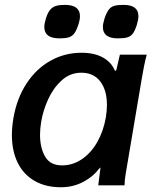

<svg xmlns="http://www.w3.org/2000/svg" viewBox="-20 -780 640 808"><path d="M30 -212.5Q30 -243 36.5 -283.5Q51 -366.5 91.8 -428.8Q132.5 -491 192.5 -524.5Q252.5 -558 323 -558Q377.5 -558 413.5 -537.8Q449.5 -517.5 464 -481.5L469.5 -485L484.5 -550H597.5Q591.5 -528 586.2 -501.5Q581 -475 577 -451.5L512 -66.5L509.5 -52Q504.5 -24 504 0H393.5Q398.5 -43 401.5 -63L403 -75.5L394 -67Q372.5 -37 330.2 -14.5Q288 8 236 8Q172 8 125.5 -18.8Q79 -45.5 54.5 -95.2Q30 -145 30 -212.5ZM425.5 -286.5Q430 -314.5 430 -338.5Q430 -400.5 402 -437.2Q374 -474 322 -474Q274.5 -474 239 -441.2Q203.5 -408.5 182.2 -361.2Q161 -314 153.5 -268.5Q148.5 -240 148.5 -212.5Q148.5 -157.5 170 -120.8Q191.5 -84 241 -84Q286 -84 324.5 -110Q363 -136 389.2 -182Q415.5 -228 425.5 -286.5ZM166.5 -666Q166.5 -681 173.5 -703.5Q181 -727 191.2 -739Q201.5 -751 215.8 -755.2Q230 -759.5 253 -759.5Q316.5 -759.5 316.5 -712Q316.5 -696 309 -674Q301 -650 292 -638.5Q283 -627 269 -622.8Q255 -618.5 230.5 -618.5Q166.5 -618.5 166.5 -666ZM413 -666Q413 -680.5 420 -702.5Q428.5 -727.5 437.8 -739.5Q447 -751.5 461 -755.5Q475 -759.5 499.5 -759.5Q562.5 -759.5 562.5 -712Q562.5 -697 555.5 -674.5Q547.5 -650 538.8 -638.5Q530 -627 516 -622.8Q502 -618.5 476.5 -618.5Q413 -618.5 413 -666Z"/></svg>

Font: JuliaMono
Style: Bold Italic
Weight: 700
Italic angle: -9°
Monospace: yes
Designer: cormullion
Foundry: corm
Version: Version 0.057; ttfautohint (v1.8.4)